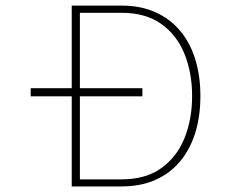

<svg xmlns="http://www.w3.org/2000/svg" viewBox="-20 -670 816 690"><path d="M491.7 -353H90.3V-323.7H491.7ZM700.2 -324.7Q700.2 -396.5 681.9 -456.3Q663.6 -516.1 627.4 -559.3Q591.3 -602.5 538.3 -626.2Q485.4 -649.9 416.5 -649.9H237.8V0H416.5Q485.4 0 538.3 -23.4Q591.3 -46.9 627.4 -90.3Q663.6 -133.8 681.9 -193.4Q700.2 -252.9 700.2 -324.7ZM670.4 -324.7Q670.4 -241.7 643.1 -173.8Q615.7 -106 559.6 -65.7Q503.4 -25.4 416.5 -25.4H267.1V-624H416.5Q503.4 -624 559.6 -584Q615.7 -543.9 643.1 -476.1Q670.4 -408.2 670.4 -324.7Z"/></svg>

Font: Estedad-FD VF
Style: Regular
Weight: 100
Designer: Amin Abedi
Version: Version 7.3